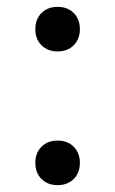

<svg xmlns="http://www.w3.org/2000/svg" viewBox="-20 -530 336 560"><path d="M83 0ZM213 -445Q213 -416 195 -398Q177 -380 148 -380Q119 -380 101 -398Q83 -416 83 -445Q83 -474 101 -492Q119 -510 148 -510Q177 -510 195 -492Q213 -474 213 -445ZM213 -55Q213 -26 195 -8Q177 10 148 10Q119 10 101 -8Q83 -26 83 -55Q83 -84 101 -102Q119 -120 148 -120Q177 -120 195 -102Q213 -84 213 -55Z"/></svg>

Font: Work Sans
Style: Regular
Weight: 400
Designer: Wei Huang
Foundry: Wei Huang
Version: Version 1.500; ttfautohint (v1.6)